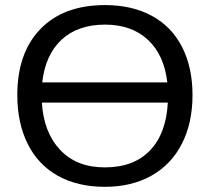

<svg xmlns="http://www.w3.org/2000/svg" viewBox="-20 -718 818 748"><path d="M730 -347.2C730 -419.4 716.4 -482.1 689.2 -535.2C662 -588.2 622.7 -628.7 571.3 -656.5C519.9 -684.3 459.1 -698.2 389.2 -698.2C281.7 -698.2 197.9 -667.2 137.7 -605.2C77.5 -543.2 47.4 -457.2 47.4 -347.2C47.4 -274.9 60.9 -211.7 87.9 -157.5C114.9 -103.3 154.1 -61.8 205.3 -33.2C256.6 -4.6 317.5 9.8 388.2 9.8C458.2 9.8 518.9 -4.7 570.3 -33.7C621.7 -62.7 661.2 -104.2 688.7 -158.2C716.2 -212.2 730 -275.2 730 -347.2ZM388.2 -65.9C315.3 -65.9 257.4 -88.5 214.6 -133.8C171.8 -179 147.9 -240.6 143.1 -318.4H633.8C629.6 -238 606.4 -175.8 564.2 -131.8C522.1 -87.9 463.4 -65.9 388.2 -65.9ZM389.2 -622.1C458.2 -622.1 513.8 -602.4 556.2 -563C598.5 -523.6 623.7 -468.3 631.8 -397H144.5C152.7 -468.9 177.8 -524.4 220 -563.5C262.1 -602.5 318.5 -622.1 389.2 -622.1Z"/></svg>

Font: Arimo
Style: Regular
Weight: 400
Designer: Steve Matteson
Foundry: Monotype Imaging Inc.
Version: Version 1.32